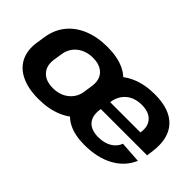

<svg xmlns="http://www.w3.org/2000/svg" viewBox="-60 -897 1254 1254"><g transform="rotate(45 567.0 -270.0)"><path d="M314 10Q221 10 157.5 -20Q94 -50 65.5 -105.5Q37 -161 47 -238L57 -302Q68 -379 112 -434.5Q156 -490 228 -520Q300 -550 393 -550Q487 -550 550.5 -520Q614 -490 642.5 -434.5Q671 -379 660 -302L651 -238Q640 -161 595.5 -105.5Q551 -50 479.5 -20Q408 10 314 10ZM331 -107Q397 -107 441.5 -143.5Q486 -180 494 -241L502 -299Q511 -361 477 -397Q443 -433 376 -433Q333 -433 298 -416.5Q263 -400 241 -370Q219 -340 214 -299L205 -241Q197 -180 231 -143.5Q265 -107 331 -107ZM739 10Q651 10 592 -19.5Q533 -49 507.5 -104.5Q482 -160 493 -238L503 -302Q514 -379 557 -434.5Q600 -490 670 -520Q740 -550 831 -550Q971 -550 1036 -479Q1101 -408 1083 -275L1077 -232H621L632 -307H963L938 -279L941 -310Q950 -371 917.5 -406Q885 -441 820 -441Q754 -441 712 -405.5Q670 -370 661 -308L648 -221Q640 -158 671.5 -124Q703 -90 767 -90Q822 -90 860 -112.5Q898 -135 912 -174L1060 -164Q1024 -80 940.5 -35Q857 10 739 10Z"/></g></svg>

Font: Pathway Extreme 28pt
Style: Bold Italic
Weight: 700
Italic angle: -8°
Designer: Eduardo Rodriguez Tunni
Foundry: Eduardo Rodriguez Tunni
Version: Version 1.001;gftools[0.9.26]